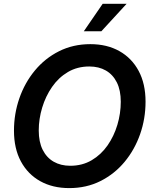

<svg xmlns="http://www.w3.org/2000/svg" viewBox="-20 -968 798 999"><path d="M340.3 10.7Q253.9 10.7 189.2 -25.4Q124.5 -61.5 88.6 -128.4Q52.7 -195.3 52.7 -288.1Q52.7 -376 80.8 -456.8Q108.9 -537.6 161.4 -601.1Q213.9 -664.6 287.1 -701.4Q360.4 -738.3 450.2 -738.3Q536.6 -738.3 601.1 -702.1Q665.5 -666 701.4 -599.1Q737.3 -532.2 737.3 -439Q737.3 -350.6 709 -269.8Q680.7 -189 628.2 -125.7Q575.7 -62.5 502.7 -25.9Q429.7 10.7 340.3 10.7ZM345.7 -105.5Q408.2 -105.5 457 -134.3Q505.9 -163.1 539.6 -211.4Q573.2 -259.8 590.8 -318.8Q608.4 -377.9 608.4 -438.5Q608.4 -498.5 587.9 -539.3Q567.4 -580.1 530.8 -601.1Q494.1 -622.1 444.8 -622.1Q382.3 -622.1 333.5 -593.3Q284.7 -564.5 251 -515.9Q217.3 -467.3 199.5 -408.2Q181.6 -349.1 181.6 -289.1Q181.6 -229.5 202.1 -188.5Q222.7 -147.5 259.5 -126.5Q296.4 -105.5 345.7 -105.5ZM416 -805.2 514.2 -948.2H638.7L507.3 -805.2Z"/></svg>

Font: Inter 24pt SemiBold
Style: Italic
Weight: 600
Italic angle: -9.3988°
Designer: Rasmus Andersson
Foundry: rsms
Version: Version 4.001;git-66647c0bb